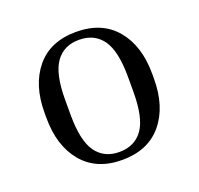

<svg xmlns="http://www.w3.org/2000/svg" viewBox="-97 -610 751 726"><g transform="rotate(-20 278.5 -247.5)"><path d="M495 -258V-238Q495 -125 438.5 -57.5Q382 10 278 10Q175 10 118.5 -57.5Q62 -125 62 -238V-258Q62 -370 118 -437.5Q174 -505 278 -505Q382 -505 438.5 -437.5Q495 -370 495 -258ZM405 -278Q405 -382 372.5 -427.5Q340 -473 278 -473Q217 -473 184.5 -427.5Q152 -382 152 -278V-218Q152 -113 184.5 -67.5Q217 -22 278 -22Q340 -22 372.5 -67.5Q405 -113 405 -218Z"/></g></svg>

Font: Inria Serif
Style: Regular
Weight: 400
Designer: Black Foundry Team
Foundry: Black Foundry
Version: Version 1.000; ttfautohint (v1.8.3)